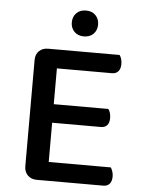

<svg xmlns="http://www.w3.org/2000/svg" viewBox="-55 -842 655 887"><g transform="rotate(5 272.0 -398.5)"><path d="M149 1Q123 1 107 -15Q91 -31 91 -57V-550Q91 -576 107 -591.5Q123 -607 149 -607H480Q485 -601 488.5 -590Q492 -579 492 -566Q492 -544 481.5 -532Q471 -520 453 -520H197V-354H450Q455 -348 458.5 -337Q462 -326 462 -313Q462 -290 451.5 -279Q441 -268 423 -268H197V-86H485Q489 -80 493 -69Q497 -58 497 -45Q497 -22 486.5 -10.5Q476 1 458 1ZM369 -738Q369 -712 352.5 -695Q336 -678 308 -678Q280 -678 263.5 -695Q247 -712 247 -738Q247 -764 263.5 -781Q280 -798 308 -798Q336 -798 352.5 -781Q369 -764 369 -738Z"/></g></svg>

Font: Baloo Paaji 2 Medium
Style: Regular
Weight: 500
Designer: Shuchita Grover, Noopur Datye and Ek Type
Foundry: Ek Type
Version: Version 1.640;hotconv 1.0.111;makeotfexe 2.5.65597; ttfautoh